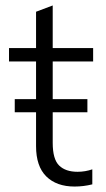

<svg xmlns="http://www.w3.org/2000/svg" viewBox="-20 -677 387 703"><path d="M173 -452V-314H300V-266H173V-154Q173 -94 196.5 -71Q220 -48 264 -48Q292 -48 318 -57V-2Q286 6 253 6Q187 6 149.5 -31Q112 -68 112 -142V-266H34V-314H112V-452H13V-501H112V-634L173 -657V-501H321V-452Z"/></svg>

Font: Muli Light
Style: Regular
Weight: 300
Designer: Vernon Adams
Foundry: Vernon Adams
Version: Version 2.100